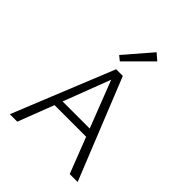

<svg xmlns="http://www.w3.org/2000/svg" viewBox="-249 -1044 1181 1181"><g transform="rotate(45 341.0 -454.0)"><path d="M458 -871 295 -708 264 -733 415 -908ZM567 0 476 -234H201L111 0H46L313 -658H371L636 0ZM220 -285H456L337 -591Z"/></g></svg>

Font: EauTestSC Semilight
Style: Regular
Weight: 300
Designer: Christian Thalmann (Catharsis Fonts)
Version: Version 0.001;PS 000.001;hotconv 1.0.88;makeotf.lib2.5.64775